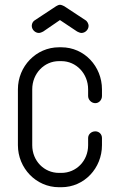

<svg xmlns="http://www.w3.org/2000/svg" viewBox="-20 -782 502 804"><path d="M231 -762C225 -762 219 -758 215 -756L127 -698C119 -694 113 -684 113 -674C113 -658 127 -644 143 -644C149 -644 157 -648 161 -650L231 -698L303 -650C307 -648 315 -644 321 -644C337 -644 351 -658 351 -674C351 -682 345 -694 337 -698L249 -756C245 -758 237 -762 231 -762ZM227 -584C131 -584 55 -504 55 -408V-174C55 -78 131 2 227 2H237C333 2 407 -78 407 -174V-204C407 -220 395 -232 379 -232C363 -232 349 -220 349 -204V-174C349 -108 299 -58 237 -58H227C165 -58 115 -108 115 -174V-408C115 -474 165 -526 227 -526H237C299 -526 349 -474 349 -408V-380C349 -364 363 -350 379 -350C395 -350 407 -364 407 -380V-408C407 -504 333 -584 237 -584Z"/></svg>

Font: bauhaus_2017
Style: _regular
Weight: 400
Version: Version 1.0